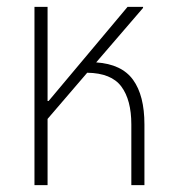

<svg xmlns="http://www.w3.org/2000/svg" viewBox="-20 -537 503 557"><path d="M80 0V-517H118V-244H121L350 -517H395V-514L259 -356Q333 -351 366 -305.5Q399 -260 399 -176V0H361V-176Q361 -247 332 -286Q303 -325 233 -326L118 -192V0Z"/></svg>

Font: Noto Sans Thai UI Cond ExtLt
Style: Regular
Weight: 200
Width: 3
Designer: Monotype Design Team
Foundry: Monotype Imaging Inc.
Version: Version 2.000; ttfautohint (v1.8.4.7-5d5b)